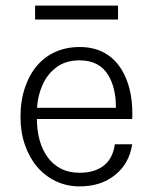

<svg xmlns="http://www.w3.org/2000/svg" viewBox="-20 -653 545 684"><path d="M263.5 11Q218 11 179 -7.5Q140 -26 112.2 -58.8Q84.5 -91.5 68.8 -137Q53 -182.5 53 -235.5Q53 -294 68.8 -340.5Q84.5 -387 112 -419.2Q139.5 -451.5 178.2 -468.5Q217 -485.5 263.5 -485.5Q362 -485.5 412 -407Q451.5 -343.5 451.5 -247.5L451 -229H111.5Q111.5 -188.5 121.2 -153.5Q131 -118.5 149.8 -92.8Q168.5 -67 197 -52.2Q225.5 -37.5 263.5 -37.5Q317 -37.5 349.8 -63.2Q382.5 -89 389 -139H451Q440 -68.5 388.5 -28.5Q339 11 263.5 11ZM393 -269Q393 -338.5 367 -383Q335 -438 264 -438Q214 -438 181.2 -413.5Q148.5 -389 131.5 -350.5Q114.5 -312 112 -269ZM400.5 -583.5H105V-633H400.5Z"/></svg>

Font: Betina Sans Light
Style: Regular
Weight: 300
Designer: Jonathan Pinhorn (font) & Cristiano Sobral (main changes)
Version: Version 2.001;October 6, 2020;FontCreator 13.0.0.2681 64-bit